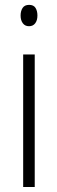

<svg xmlns="http://www.w3.org/2000/svg" viewBox="-20 -749 229 769"><path d="M96.7 -729.5Q114.7 -729.5 122.3 -717.3Q129.9 -705.1 129.9 -687Q129.9 -667.5 121.1 -655.8Q112.3 -644 96.2 -644Q80.1 -644 71.3 -656Q62.5 -668 62.5 -686.5Q62.5 -705.1 70.6 -717.3Q78.6 -729.5 96.7 -729.5ZM119.1 -530.8V0H72.8V-530.8Z"/></svg>

Font: Open Sans Condensed Light
Style: Regular
Weight: 300
Width: 3
Designer: Monotype Design Team
Foundry: Monotype Imaging Inc.
Version: Version 3.003; ttfautohint (v1.8.4)